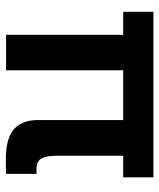

<svg xmlns="http://www.w3.org/2000/svg" viewBox="37 -589 553 667"><g transform="rotate(90 313.5 -255.5)"><path d="M584 0V-106C548 -105 521 -102 521 -179V-407H596V-512H21V-407H101V0H224V-407H397V-114C396 14 512 1 584 0Z"/></g></svg>

Font: Vanilla Cream
Style: Bold
Weight: 700
Designer: Jeremy Tribby, Jinavaṁso
Foundry: Tribby Type
Version: Version 1.422;Glyphs 3.1.2 (3151)